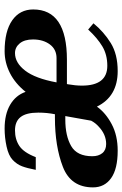

<svg xmlns="http://www.w3.org/2000/svg" viewBox="131 -651 530 832"><g transform="rotate(-90 396.0 -235.0)"><path d="M0 -97Q0 -193 89 -227.5Q178 -262 302 -262H317Q324 -297 324 -334Q324 -386 305 -410.5Q286 -435 247 -435Q208 -435 179.5 -416Q151 -397 131 -345H76Q83 -382 91.5 -404.5Q100 -427 119 -445Q138 -463 177 -471.5Q216 -480 255 -480Q317 -480 358 -456Q399 -432 414 -389Q450 -434 495.5 -457Q541 -480 590 -480Q677 -480 724 -447Q771 -414 771 -356Q771 -210 553 -210H448L447 -207Q441 -173 441 -145Q441 -35 527 -35Q575 -35 611 -56.5Q647 -78 684 -118L711 -95Q674 -50 625.5 -20Q577 10 504 10Q394 10 350 -80Q323 -42 274 -16Q225 10 159 10Q80 10 40 -18.5Q0 -47 0 -97ZM560 -255Q598 -255 619.5 -284Q641 -313 641 -357Q641 -394 624 -414.5Q607 -435 582 -435Q540 -435 506 -391Q472 -347 455 -255ZM263 -72Q279 -86 289 -105L309 -217H294Q223 -217 179 -191.5Q135 -166 135 -100Q135 -73 148.5 -56.5Q162 -40 188 -40Q229 -40 263 -72Z"/></g></svg>

Font: Philosopher
Style: Bold Italic
Weight: 700
Italic angle: -10°
Designer: Jovanny Lemonad
Foundry: Jovanny Lemonad
Version: Version 2.000